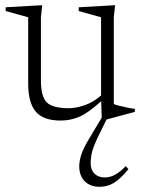

<svg xmlns="http://www.w3.org/2000/svg" viewBox="-20 -454 548 739"><path d="M137.5 -144.5Q137.5 -82.5 160 -60Q182.5 -37.5 244.5 -37.5Q272 -37.5 305.2 -48.8Q338.5 -60 369 -86.5V-387.5L283 -411.5V-426L423 -434L418 -387.5V-53.5Q424 -50.5 439.5 -46.8Q455 -43 471.8 -39.5Q488.5 -36 499 -35V-23.5L390 6L360.5 66Q340 108 334.5 130.2Q329 152.5 329 174Q329 200 343.8 214.5Q358.5 229 383.5 229Q403 229 422 219Q441 209 464 185.5L474.5 197Q443.5 234.5 418.5 249.8Q393.5 265 363.5 265Q327.5 265 306.2 243.8Q285 222.5 285 186Q285 166 293 140.8Q301 115.5 330 68L371.5 -1L369.5 -64.5Q318.5 -18.5 284.5 -4.2Q250.5 10 213.5 10Q146.5 10 117.5 -24.5Q88.5 -59 88.5 -132.5V-387.5L2 -411.5V-426L142.5 -434L137.5 -387.5Z"/></svg>

Font: Newsreader Text Light
Style: Regular
Weight: 300
Designer: Hugues Gentile
Foundry: Production Type
Version: Version 1.001